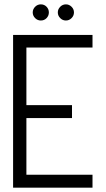

<svg xmlns="http://www.w3.org/2000/svg" viewBox="-20 -860 484 880"><path d="M282 -766Q267 -766 256 -777Q245 -788 245 -803Q245 -818 256 -829Q267 -840 282 -840Q297 -840 308 -829Q319 -818 319 -803Q319 -788 308 -777Q297 -766 282 -766ZM167 -766Q152 -766 141 -777Q130 -788 130 -803Q130 -818 141 -829Q152 -840 167 -840Q183 -840 193.5 -829Q204 -818 204 -803Q204 -788 193.5 -777Q183 -766 167 -766ZM40 0V-700H404V-642H101V-378H310V-319H101V-59H404V0Z"/></svg>

Font: Stick No Bills ExtraLight Light
Style: Regular
Weight: 300
Version: Version 2.000